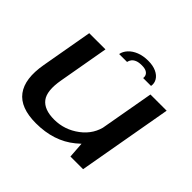

<svg xmlns="http://www.w3.org/2000/svg" viewBox="-170 -920 1126 1126"><g transform="rotate(45 393.0 -357.0)"><path d="M538 0H643L747 -589H612.5L529.5 -121ZM239 -589.5H104.5L48 -269Q24 -133.5 75.8 -64Q127.5 5.5 257 5.5Q405.5 5.5 503.8 -75.2Q602 -156 616 -234L558 -276Q543.5 -191 473 -138.2Q402.5 -85.5 317 -85.5Q234 -85.5 199.8 -129.8Q165.5 -174 184 -277.5ZM464 -720Q422 -720 390.2 -707.2Q358.5 -694.5 339 -673.2Q319.5 -652 315 -627H380.5Q383 -640 391.2 -650.8Q399.5 -661.5 415 -668Q430.5 -674.5 456 -674.5Q479.5 -674.5 492.5 -668Q505.5 -661.5 510.8 -650.8Q516 -640 514 -627H579.5Q584 -652 571.2 -673.2Q558.5 -694.5 531 -707.2Q503.5 -720 464 -720Z"/></g></svg>

Font: Anybody Expanded Medium
Style: Italic
Weight: 500
Width: 7
Italic angle: -10°
Version: Version 1.113;gftools[0.9.25]